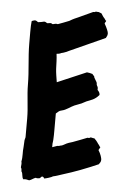

<svg xmlns="http://www.w3.org/2000/svg" viewBox="-54 -780 556 841"><g transform="rotate(5 224.0 -359.0)"><path d="M54.7 -574.2C54.7 -514.6 64.5 -456.1 64.5 -396.5C64.5 -346.7 74.2 -297.9 74.2 -248C74.2 -220.7 74.2 -193.4 74.2 -166C74.2 -159.2 70.3 -159.2 70.3 -139.6C70.3 -132.8 69.3 -127.9 69.3 -121.1C66.4 -100.6 70.3 -80.1 65.4 -57.6C68.4 -48.8 65.4 -41 65.4 -32.2C65.4 -29.3 69.3 -31.2 69.3 -14.6C77.1 -5.9 72.3 11.7 81.1 19.5C85.9 18.6 86.9 16.6 106.4 21.5C117.2 18.6 124 10.7 134.8 7.8C138.7 10.7 143.6 8.8 150.4 8.8C157.2 5.9 156.2 0 163.1 0C166 1 168 1 170.9 7.8C176.8 7.8 205.1 -1 209 -4.9C223.6 -7.8 235.4 -12.7 248 -16.6C302.7 -33.2 352.5 -52.7 404.3 -75.2C409.2 -82 413.1 -86.9 413.1 -95.7C413.1 -102.5 408.2 -120.1 397.5 -136.7C398.4 -140.6 404.3 -147.5 404.3 -150.4C403.3 -150.4 400.4 -153.3 397.5 -159.2C390.6 -166 390.6 -171.9 375 -186.5C368.2 -186.5 365.2 -188.5 358.4 -189.5C355.5 -186.5 351.6 -185.5 344.7 -186.5C324.2 -178.7 303.7 -169.9 281.2 -162.1C270.5 -158.2 262.7 -158.2 243.2 -146.5C238.3 -143.6 235.4 -142.6 228.5 -141.6C223.6 -138.7 218.8 -140.6 213.9 -138.7C207 -135.7 201.2 -134.8 194.3 -131.8V-147.5C194.3 -152.3 196.3 -157.2 196.3 -164.1C197.3 -178.7 197.3 -192.4 197.3 -205.1V-280.3C208 -288.1 208 -293 222.7 -295.9C241.2 -299.8 257.8 -314.5 275.4 -322.3C286.1 -327.1 294.9 -329.1 305.7 -334C312.5 -336.9 319.3 -341.8 326.2 -344.7C344.7 -352.5 362.3 -355.5 380.9 -377.9C380.9 -386.7 377 -392.6 370.1 -399.4C371.1 -400.4 371.1 -403.3 370.1 -410.2C367.2 -418.9 364.3 -417 364.3 -427.7C364.3 -434.6 349.6 -450.2 350.6 -457C346.7 -460 344.7 -463.9 341.8 -466.8C334 -469.7 325.2 -470.7 317.4 -471.7C274.4 -453.1 232.4 -435.5 189.5 -417C186.5 -436.5 182.6 -457 181.6 -475.6C180.7 -498 180.7 -518.6 177.7 -541C182.6 -541 194.3 -543 197.3 -545.9C211.9 -548.8 222.7 -554.7 235.4 -560.5C286.1 -584 336.9 -605.5 386.7 -628.9C390.6 -635.7 393.6 -640.6 393.6 -649.4C393.6 -656.2 386.7 -672.9 376 -691.4C376 -695.3 381.8 -700.2 381.8 -704.1C379.9 -704.1 377 -707 374 -712.9C367.2 -719.7 363.3 -726.6 358.4 -734.4C356.4 -735.4 352.5 -736.3 345.7 -739.3C341.8 -739.3 336.9 -739.3 333 -740.2C330.1 -737.3 325.2 -737.3 321.3 -737.3C298.8 -726.6 279.3 -717.8 257.8 -708C247.1 -703.1 240.2 -701.2 220.7 -689.5C215.8 -687.5 173.8 -670.9 171.9 -670.9C168 -670.9 167 -673.8 150.4 -668.9C143.6 -668.9 148.4 -675.8 126 -670.9C123 -670.9 119.1 -676.8 111.3 -676.8C108.4 -676.8 108.4 -674.8 85 -671.9C80.1 -674.8 77.1 -678.7 70.3 -678.7C67.4 -678.7 56.6 -674.8 56.6 -673.8C53.7 -657.2 54.7 -594.7 54.7 -574.2Z"/></g></svg>

Font: Caesar Dressing Cyrillic
Style: Regular
Weight: 400
Designer: Dathan Boardman
Foundry: Open Window
Version: Version 1.00;July 2, 2020;FontCreator 13.0.0.2642 64-bit